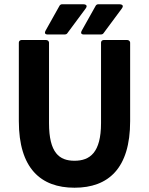

<svg xmlns="http://www.w3.org/2000/svg" viewBox="-20 -853 695 897"><path d="M68 -287C68 -67 170 24 328 24C487 24 588 -67 588 -287V-654C588 -659 583 -666 575 -666H464C459 -666 452 -662 452 -654V-278C452 -140 400 -102 328 -102C257 -102 209 -139 209 -278V-654C209 -659 204 -666 196 -666H80C75 -666 68 -662 68 -654ZM284 -692C287 -692 292 -694 294 -697L380 -813C395 -833 370 -833 370 -833H269C265 -833 260 -830 258 -826L193 -710C182 -690 204 -692 204 -692ZM362 -710C351 -690 373 -692 373 -692H453C456 -692 461 -694 463 -697L549 -813C564 -833 539 -833 539 -833H438C434 -833 429 -830 427 -826Z"/></svg>

Font: Falling Sky
Style: Bd
Weight: 700
Designer: Paul D. Hunt
Foundry: Adobe Systems Incorporated
Version: Version 1.02